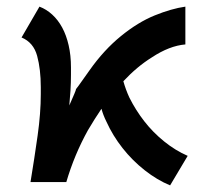

<svg xmlns="http://www.w3.org/2000/svg" viewBox="-20 -549 634 579"><path d="M493 10Q454 -6 416.5 -35.5Q379 -65 349.5 -102.5Q320 -140 301 -182Q291 -202 286 -221Q265 -190 245 -156Q204 -82 180 0H72Q84 -73 93.5 -140.5Q103 -208 103 -265Q103 -271 103 -277Q103 -282 103 -286Q103 -340 92 -380.5Q81 -421 45 -436L99 -529Q120 -521 137.5 -505Q155 -489 167.5 -466Q180 -443 187 -412.5Q194 -382 194 -346Q194 -334 194 -323Q194 -300 192.5 -275.5Q191 -251 189 -231Q209 -276 209 -279Q209 -280 209 -280Q209 -280 207.5 -278Q206 -276 206 -276Q206 -276 206 -276Q207 -276 250 -337Q293 -398 344.5 -440Q396 -482 446.5 -502.5Q497 -523 539 -529V-415Q491 -411 438 -376Q393 -348 352 -304Q359 -279 370 -255Q389 -217 415 -183.5Q441 -150 475 -122.5Q509 -95 546 -79Z"/></svg>

Font: Rising Sun SemiBold
Style: Regular
Weight: 600
Designer: Matt McInerney, Pablo Impallari, Rodrigo Fuenzalida (Raleway font), Stephen Hutchings (Greek), Cristiano Sobral (main ch
Foundry: The Rising Sun Project Authors
Version: Version 4.327; ttfautohint (v1.8.4.7-5d5b-dirty)